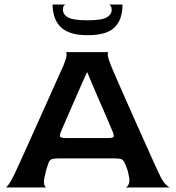

<svg xmlns="http://www.w3.org/2000/svg" viewBox="-20 -831 778 851"><path d="M5 0Q9 0 19 -14Q29 -28 45 -61Q52 -76 68.5 -112Q85 -148 107 -197Q129 -246 153 -299.5Q177 -353 199 -402Q221 -451 237.5 -488Q254 -525 261 -540Q274 -572 275 -586Q276 -600 271 -600H461Q457 -600 458 -586Q459 -572 472 -540Q478 -525 494 -488.5Q510 -452 531.5 -403Q553 -354 576.5 -301.5Q600 -249 622 -200Q644 -151 660.5 -114Q677 -77 685 -61Q700 -28 714 -14Q728 0 735 0H536Q545 -2 551 -16Q557 -30 549 -61Q548 -69 544 -80.5Q540 -92 537 -99Q531 -114 525.5 -120Q520 -126 510 -127.5Q500 -129 480 -129H252Q230 -129 218.5 -127.5Q207 -126 201.5 -120Q196 -114 192 -100Q189 -91 185.5 -80Q182 -69 181 -61Q172 -28 176 -14Q180 0 187 0ZM278 -219H451Q480 -219 483 -224Q486 -229 480 -246Q467 -278 451 -314.5Q435 -351 419.5 -386.5Q404 -422 390.5 -454Q377 -486 367 -510H365Q346 -468 326.5 -423Q307 -378 289.5 -338.5Q272 -299 261.5 -274Q251 -249 251 -249Q244 -233 246 -226Q248 -219 278 -219ZM368 -675Q320 -675 289.5 -686.5Q259 -698 242.5 -718Q226 -738 219.5 -762.5Q213 -787 213 -811H272Q268 -811 263.5 -806Q259 -801 259 -789Q259 -766 282 -753.5Q305 -741 368 -741Q431 -741 453 -754Q475 -767 475 -787Q475 -799 470.5 -805Q466 -811 462 -811H523Q523 -784 516.5 -759.5Q510 -735 493.5 -715.5Q477 -696 446.5 -685.5Q416 -675 368 -675Z"/></svg>

Font: Red Rose Medium
Style: Regular
Weight: 500
Designer: Jaikishan Patel
Version: Version 2.000